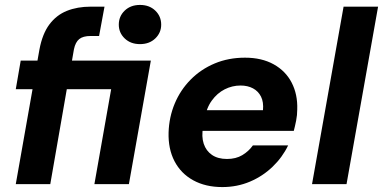

<svg xmlns="http://www.w3.org/2000/svg" viewBox="-20 -747 1554 779"><path d="M44 0 112 -385H44L64 -501H132L140 -546Q152 -610 180.5 -648Q209 -686 251.5 -703Q294 -720 348 -720H404L382 -601H348Q317 -601 301.5 -588.5Q286 -576 280 -547L272 -501H592L503 0H363L431 -385H251L184 0ZM548 -568Q510 -568 486 -591Q462 -614 462 -647Q462 -681 486 -704Q510 -727 548 -727Q586 -727 610 -704Q634 -681 634 -647Q634 -614 610 -591Q586 -568 548 -568Z M882 12Q814 12 764 -15.5Q714 -43 688 -93Q662 -143 664 -210Q666 -272 689 -327Q712 -382 753.5 -424Q795 -466 851 -489.5Q907 -513 974 -513Q1042 -513 1090.5 -486Q1139 -459 1163.5 -411.5Q1188 -364 1186 -303Q1186 -280 1181.5 -257.5Q1177 -235 1172 -216H763L778 -300H1047Q1050 -333 1039 -355Q1028 -377 1006.5 -388.5Q985 -400 956 -400Q922 -400 891.5 -384.5Q861 -369 839 -338.5Q817 -308 809 -260L804 -231Q797 -193 806.5 -164Q816 -135 840 -118.5Q864 -102 901 -102Q937 -102 963 -117.5Q989 -133 1006 -157H1149Q1126 -109 1086 -70.5Q1046 -32 994 -10Q942 12 882 12Z M1246 0 1374 -720H1514L1386 0Z"/></svg>

Font: DM Sans 17pt ExtraBold
Style: Italic
Weight: 800
Italic angle: -10°
Version: Version 4.004;gftools[0.9.30]